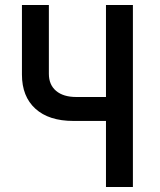

<svg xmlns="http://www.w3.org/2000/svg" viewBox="-20 -750 640 770"><path d="M405 0V-265H274Q176 -265 122 -314Q68 -363 68 -451V-730H176V-454Q176 -410 205 -385.5Q234 -361 286 -361H405V-730H513V0Z"/></svg>

Font: JetBrains Mono SemiBold
Style: Regular
Weight: 472
Monospace: yes
Designer: Philipp Nurullin, Konstantin Bulenkov
Foundry: JetBrains
Version: Version 2.305; ttfautohint (v1.8.4.7-5d5b)